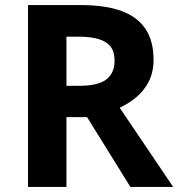

<svg xmlns="http://www.w3.org/2000/svg" viewBox="-20 -734 700 754"><path d="M298 -714Q395 -714 458 -690.5Q521 -667 552 -619.5Q583 -572 583 -500Q583 -451 564.5 -414.5Q546 -378 515.5 -352.5Q485 -327 450 -311L660 0H492L322 -274H241V0H90V-714ZM287 -590H241V-397H290Q365 -397 397.5 -422Q430 -447 430 -496Q430 -530 414.5 -550.5Q399 -571 367.5 -580.5Q336 -590 287 -590Z"/></svg>

Font: Noto Sans Tamil
Style: Regular
Weight: 400
Designer: Jelle Bosma - Monotype Design Team
Foundry: Monotype Imaging Inc.
Version: Version 2.003